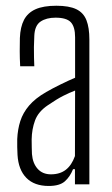

<svg xmlns="http://www.w3.org/2000/svg" viewBox="-20 -626 381 652"><path d="M145.5 5.5Q96.5 5.5 69.5 -22Q42.5 -49.5 39.5 -100Q39 -115 38.5 -126.8Q38 -138.5 38.5 -153.5Q40 -187 49 -215Q58 -243 78.8 -267.5Q99.5 -292 137 -313.5Q158.5 -326 185.5 -339.2Q212.5 -352.5 235 -362V-499.5Q235 -535 220.5 -550.5Q206 -566 168.5 -566Q137.5 -566 117.8 -552.8Q98 -539.5 96.5 -504.5Q95.5 -485.5 95.2 -466.2Q95 -447 95.5 -430.2Q96 -413.5 96.5 -401H48.5Q47 -429 47 -452.5Q47 -476 47.5 -497Q49 -534.5 61.5 -558.5Q74 -582.5 100.5 -594.5Q127 -606.5 171.5 -606.5Q214.5 -606.5 239 -594.8Q263.5 -583 273.5 -557.5Q283.5 -532 283.5 -492V0H234.5V-51.5H228Q218 -26 200.2 -10.2Q182.5 5.5 145.5 5.5ZM153 -34Q183.5 -34 203.5 -49.5Q223.5 -65 234.5 -96L235 -318.5Q215 -311 194 -300.2Q173 -289.5 143 -269Q110 -247 99 -217Q88 -187 87.5 -152.5Q87.5 -138.5 87.8 -125.8Q88 -113 88.5 -103Q91 -71.5 107.8 -52.8Q124.5 -34 153 -34Z"/></svg>

Font: Big Shoulders Text ExtraLight
Style: Regular
Weight: 250
Version: Version 2.002